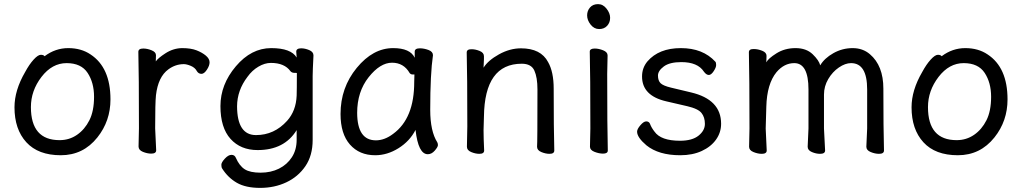

<svg xmlns="http://www.w3.org/2000/svg" viewBox="-20 -724 4923 925"><path d="M267.1 -48.8Q314 -48.8 351.1 -74.5Q388.2 -100.1 410.6 -144.5Q433.1 -189 433.1 -257.8Q433.1 -325.7 402.1 -372.8Q371.1 -419.9 301 -419.9Q231 -419.9 179.9 -353.5Q128.9 -287.1 128.9 -208Q128.9 -48.8 267.1 -48.8ZM272.9 23.9Q164.1 23.9 106.9 -38.6Q49.8 -101.1 49.8 -207Q49.8 -289.1 101.1 -377Q121.1 -414.1 142.1 -437Q163.1 -460 176.8 -460Q189.9 -460 194.8 -453.1Q246.6 -492.2 308.8 -492.2Q371.1 -492.2 416 -461.9Q512.2 -398.9 512.2 -245.1Q512.2 -141.1 449.2 -62Q380.9 23.9 272.9 23.9Z M708.5 16.1Q689.5 16.1 668.5 7.6Q647.5 -1 647.5 -18.1L649.4 -106Q649.4 -367.2 646.5 -474.1Q646.5 -490.2 670.4 -490.2Q689.5 -490.2 710.4 -481.7Q731.4 -473.1 731.4 -458Q731.4 -436 730.5 -428.2Q741.7 -444.3 776.4 -466.8Q814.5 -491.7 857.4 -492.2Q899.4 -492.2 926.5 -481.7Q953.6 -471.2 971.7 -456.1Q989.7 -440.9 989.7 -423.8Q989.7 -407.7 976.6 -387.9Q963.4 -368.2 950.7 -368.2Q936.5 -368.2 928.7 -380.9Q919.9 -397.9 899.7 -406.5Q879.4 -415 865.7 -415Q825.7 -415 791.5 -390.1Q741.7 -354 731.4 -265.1Q727.5 -230 727.5 -106L732.4 0Q732.4 16.1 708.5 16.1Z M1213.4 -73.2Q1301.3 -73.2 1363.3 -142.1Q1406.2 -189.9 1409.2 -263.2Q1410.2 -290 1410.2 -372.1Q1410.2 -373 1398.2 -373Q1386.2 -373 1379.4 -380.9Q1350.6 -420.9 1285.2 -420.9Q1255.4 -420.9 1224.9 -402.8Q1194.3 -384.8 1172.4 -354Q1122.6 -289.1 1122.1 -211.9Q1122.6 -73.2 1213.4 -73.2ZM1233.4 181.2Q1163.6 181.2 1120.8 156.5Q1078.1 131.8 1050.3 87.9Q1046.4 82 1046.4 69.8Q1046.4 58.6 1063.2 40.3Q1080.1 22 1095.2 22Q1110.4 22 1116.2 36.1Q1133.3 75.2 1159.2 91.6Q1185.1 107.9 1235.1 107.9Q1285.2 107.9 1324.2 88.4Q1363.3 68.8 1386.2 33.4Q1409.2 -2 1409.2 -50.8V-97.2Q1350.1 -1 1221.2 -1Q1139.2 -1 1090.6 -54.9Q1042 -108.9 1042 -212.9Q1042 -316.9 1116.2 -404.5Q1190.4 -492.2 1286.4 -492.2Q1382.3 -492.2 1409.2 -446.8L1407.2 -475.1Q1407.2 -491.2 1431.2 -491.2Q1449.2 -491.2 1469.7 -482.7Q1490.2 -474.1 1490.2 -457Q1486.3 -380.9 1486.3 -357.9V-49.8Q1486.3 25.4 1451.2 76.7Q1416 127.9 1359.1 154.5Q1302.2 181.2 1233.4 181.2Z M1791 -47.9Q1833 -47.9 1874 -79.1Q1976.1 -153.3 1975.6 -330.1L1976.6 -365.2H1967.8Q1959 -365.2 1953.6 -372.1Q1924.8 -421.9 1868.7 -421.9Q1811.5 -421.9 1756.1 -352.1Q1700.7 -282.2 1700.7 -180.2Q1701.2 -47.9 1791 -47.9ZM1787.6 23.9Q1711.4 23.9 1666 -27.6Q1620.6 -79.1 1620.6 -174.8Q1620.6 -301.8 1698.7 -397Q1776.9 -492.2 1874 -492.2Q1956.1 -492.2 1978 -445.8V-475.1Q1978 -491.2 2002.9 -491.2Q2022.9 -491.2 2044.4 -483.2Q2065.9 -475.1 2065.9 -458Q2052.7 -368.2 2052.7 -194.8Q2052.7 -91.8 2086.9 -38.1Q2089.8 -32.2 2089.8 -24.9Q2089.8 -16.1 2074.7 1.5Q2059.6 19 2041 19Q1995.1 19 1981.9 -98.1Q1954.1 -43.9 1899.9 -10Q1845.7 23.9 1787.6 23.9Z M2627.4 17.1Q2608.4 17.1 2587.9 8.5Q2567.4 0 2567.4 -17.1Q2569.3 -34.2 2569.3 -293Q2569.3 -351.1 2554.4 -384Q2539.6 -417 2493.7 -417Q2314.5 -417 2311.5 -162.1L2309.6 -97.2Q2309.6 -59.1 2312.5 1Q2312.5 17.1 2289.6 17.1Q2270.5 17.1 2250 8.5Q2229.5 0 2229.5 -17.1L2231.4 -115.2Q2231.4 -364.3 2228.5 -471.2Q2228.5 -487.3 2252.4 -486.8Q2270.5 -486.8 2291 -478.5Q2311.5 -470.2 2311.5 -453.1V-439Q2309.6 -411.1 2309.6 -397.9Q2331.5 -433.1 2384 -462.2Q2436.5 -491.2 2489.7 -491.2Q2585.9 -491.2 2620.6 -424.8Q2647.5 -377.9 2647.5 -296.9Q2647.5 -105 2650.4 1Q2650.4 17.1 2627.4 17.1Z M2885.3 16.1Q2866.2 16.1 2844.2 7.6Q2822.3 -1 2822.3 -17.1L2824.2 -105Q2824.2 -368.2 2821.3 -475.1Q2821.3 -490.2 2845.2 -490.2Q2864.3 -490.2 2885.7 -481.7Q2907.2 -473.1 2907.2 -457L2905.3 -368.2Q2905.3 -105 2908.2 1Q2908.2 16.1 2885.3 16.1ZM2808.6 -649.9Q2808.6 -671.9 2822.5 -688Q2836.4 -704.1 2861.3 -704.1Q2885.3 -704.1 2902.3 -682.1Q2919.4 -660.2 2919.4 -638.2Q2919.4 -615.2 2905 -599.6Q2890.6 -584 2866.5 -584Q2842.3 -584 2825.4 -605.5Q2808.6 -627 2808.6 -649.9Z M3257.3 23.9Q3153.3 23.9 3094.2 -23.9Q3049.3 -62 3049.3 -89.8Q3049.3 -102.1 3065.2 -120.6Q3081.1 -139.2 3093.3 -139.2Q3106.4 -139.2 3111.3 -127.9Q3118.2 -108.9 3133.3 -89.8Q3164.1 -45.9 3255.9 -45.9Q3314.9 -45.9 3345.5 -70.6Q3376 -95.2 3376 -127.2Q3376 -159.2 3359.6 -179.7Q3343.3 -200.2 3291.7 -212.2Q3240.2 -224.1 3189.9 -235.8Q3072.8 -262.7 3073.2 -356Q3073.2 -397 3099.1 -428.2Q3154.3 -492.2 3260.3 -492.2Q3366.2 -492.2 3426.3 -426.8Q3430.2 -422.9 3430.2 -410.9Q3430.2 -398.9 3418.2 -380.9Q3406.2 -362.8 3395 -362.8Q3382.8 -362.8 3371.1 -378.9Q3341.3 -424.8 3262.2 -424.8Q3206.1 -424.8 3178 -403.8Q3149.9 -382.8 3149.9 -359.9Q3149.9 -335.9 3162.1 -323.5Q3174.3 -311 3212.9 -301.8L3309.1 -278.8Q3454.1 -244.6 3454.1 -127.9Q3454.1 -85.9 3429.7 -51.5Q3405.3 -17.1 3360.8 3.4Q3316.4 23.9 3257.3 23.9Z M4214.8 17.1Q4195.8 17.1 4174.8 8.5Q4153.8 0 4153.8 -17.1L4157.7 -105V-293Q4157.7 -419.9 4080.1 -419.9Q4052.2 -419.9 4021.5 -398.9Q3990.7 -377.9 3970.2 -343Q3949.7 -308.1 3949.7 -268.1V-105L3955.1 1Q3955.1 17.1 3930.7 17.1Q3911.6 17.1 3891.4 8.5Q3871.1 0 3871.1 -17.1L3875 -105V-293Q3875 -419.9 3806.6 -419.9Q3757.8 -419.9 3720.7 -376Q3674.8 -319.8 3671.9 -210L3668.9 -105L3673.8 1Q3673.8 17.1 3649.9 17.1Q3630.9 17.1 3609.9 8.5Q3588.9 0 3588.9 -17.1L3590.8 -105Q3590.8 -356 3587.9 -472.2Q3587.9 -488.3 3611.8 -487.8Q3630.9 -487.8 3651.9 -479.5Q3672.9 -471.2 3672.9 -455.1L3671.9 -423.8Q3680.7 -441.9 3720.7 -467Q3760.7 -492.2 3812.7 -492.2Q3864.7 -492.2 3895.3 -462.6Q3925.8 -433.1 3931.6 -409.2Q3951.7 -443.4 3994.9 -467.8Q4038.1 -492.2 4087.9 -492.2Q4136.7 -492.2 4170.9 -462.9Q4235.8 -407.7 4235.8 -296.9Q4235.8 -105 4238.8 1Q4238.8 17.1 4214.8 17.1Z M4588.9 -48.8Q4635.7 -48.8 4672.9 -74.5Q4710 -100.1 4732.4 -144.5Q4754.9 -189 4754.9 -257.8Q4754.9 -325.7 4723.9 -372.8Q4692.9 -419.9 4622.8 -419.9Q4552.7 -419.9 4501.7 -353.5Q4450.7 -287.1 4450.7 -208Q4450.7 -48.8 4588.9 -48.8ZM4594.7 23.9Q4485.8 23.9 4428.7 -38.6Q4371.6 -101.1 4371.6 -207Q4371.6 -289.1 4422.9 -377Q4442.9 -414.1 4463.9 -437Q4484.9 -460 4498.5 -460Q4511.7 -460 4516.6 -453.1Q4568.4 -492.2 4630.6 -492.2Q4692.9 -492.2 4737.8 -461.9Q4834 -398.9 4834 -245.1Q4834 -141.1 4771 -62Q4702.6 23.9 4594.7 23.9Z"/></svg>

Font: LXGW WenKai Screen R
Style: Regular
Weight: 400
Designer: Fontworks Inc.
Version: Version 1.235;May 31, 2022